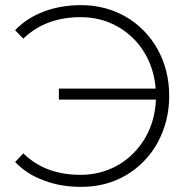

<svg xmlns="http://www.w3.org/2000/svg" viewBox="-20 -725 745 750"><path d="M152 -20C196 -3 244 5 297 5C362 5 420 -10 473 -41C577 -102 641 -217 641 -350C641 -417 626 -477 596 -532C536 -640 426 -705 297 -705C192 -705 100 -671 39 -607L71 -574C129 -630 204 -658 295 -658C347 -658 395 -646 438 -622C524 -574 580 -486 588 -379H210V-336H589C587 -281 573 -231 547 -186C494 -96 402 -42 295 -42C202 -42 128 -70 71 -126L39 -92C70 -60 107 -36 152 -20Z"/></svg>

Font: Montserrat Light
Style: Regular
Weight: 300
Designer: Julieta Ulanovsky
Foundry: Julieta Ulanovsky
Version: Version 7.200